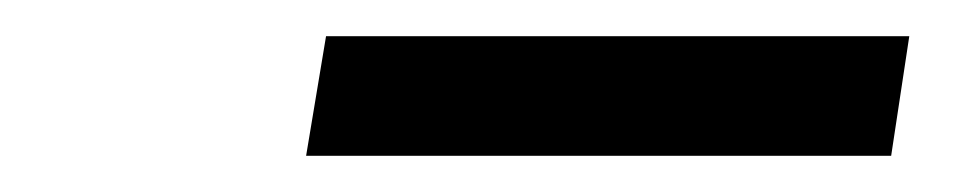

<svg xmlns="http://www.w3.org/2000/svg" viewBox="-20 -717 540 106"><path d="M149 -631 160 -697H482L472 -631Z"/></svg>

Font: Nunito Sans 7pt
Style: Italic
Weight: 400
Italic angle: -9°
Designer: Vernon Adams
Foundry: Vernon Adams
Version: Version 3.101;gftools[0.9.27]